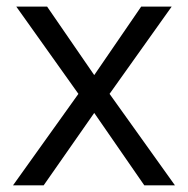

<svg xmlns="http://www.w3.org/2000/svg" viewBox="-20 -555 564 575"><path d="M214.8 -273.9 28.8 -535.2H121.1L262.2 -330.1L402.8 -535.2H494.1L308.1 -273.9L503.9 0H412.1L262.2 -216.8L110.8 0H19Z"/></svg>

Font: OpenSans-Regular
Style: Regular
Weight: 400
Foundry: Ascender Corporation
Version: Version 1.10